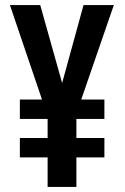

<svg xmlns="http://www.w3.org/2000/svg" viewBox="-20 -734 489 754"><path d="M224 -408 308 -714H427L299 -343H390V-267H280V-192H390V-116H280V0H167V-116H58V-192H167V-267H58V-343H145L19 -714H138Z"/></svg>

Font: Noto Sans Gujarati UI ExtraCondensed SemiBold
Style: Regular
Weight: 600
Width: 2
Designer: Jelle Bosma - Monotype Design Team, Universal Thirst
Foundry: Monotype Imaging Inc.
Version: Version 2.106; ttfautohint (v1.8.4.7-5d5b)